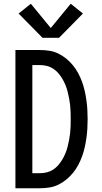

<svg xmlns="http://www.w3.org/2000/svg" viewBox="-20 -1001 540 1021"><path d="M62 0V-735H192Q218 -735 243 -731Q268 -727 290.5 -716Q313 -705 332.5 -689Q352 -673 368 -653.5Q384 -634 396 -611.5Q408 -589 416.5 -565.5Q425 -542 430.5 -517.5Q436 -493 439.5 -468Q443 -443 444.5 -418Q446 -393 446 -368Q446 -342 444.5 -317Q443 -292 439.5 -267Q436 -242 430.5 -217.5Q425 -193 416.5 -169.5Q408 -146 396 -123.5Q384 -101 368 -81.5Q352 -62 332.5 -46Q313 -30 290.5 -19Q268 -8 243 -4Q218 0 192 0ZM152 -80H192Q211 -80 229 -84.5Q247 -89 262.5 -99Q278 -109 290 -123Q302 -137 311.5 -153Q321 -169 328 -186Q335 -203 339.5 -221Q344 -239 347.5 -257Q351 -275 353 -293.5Q355 -312 355.5 -330.5Q356 -349 356 -368Q356 -386 355.5 -404.5Q355 -423 353 -441.5Q351 -460 347.5 -478Q344 -496 339.5 -514Q335 -532 328 -549Q321 -566 311.5 -582Q302 -598 290 -612Q278 -626 262.5 -636Q247 -646 229 -650.5Q211 -655 192 -655H152ZM206 -800 79 -929 144 -981 250 -852 356 -981 421 -929 294 -800Z"/></svg>

Font: Iosevka SS04 Medium
Style: Regular
Weight: 500
Monospace: yes
Designer: Belleve Invis
Foundry: Belleve Invis
Version: Version 19.0.0; ttfautohint (v1.8.4)